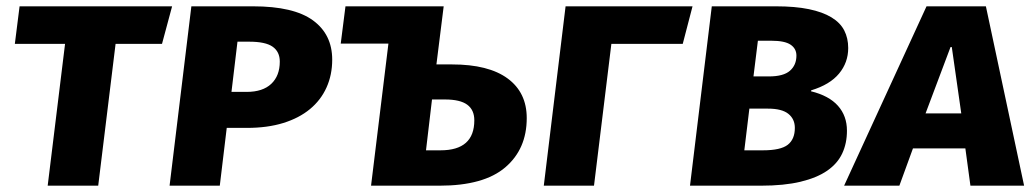

<svg xmlns="http://www.w3.org/2000/svg" viewBox="-20 -588 3282 608"><path d="M346 -449 291 0H131L186 -449H27L42 -568H525L493 -449Z M761 -297Q812 -297 839 -322.5Q866 -348 866 -393Q866 -424 843.5 -440Q821 -456 769 -456H732L713 -297ZM1032 -399Q1032 -351 1014 -311Q996 -271 961.5 -242.5Q927 -214 877 -198.5Q827 -183 762 -183H698L676 0H517L586 -568H781Q910 -568 971 -523.5Q1032 -479 1032 -399Z M1059 -450 1074 -568H1385L1362 -384H1411Q1527 -384 1587.5 -339.5Q1648 -295 1648 -214Q1648 -116 1580 -58Q1512 0 1372 0H1155L1210 -450ZM1348 -273 1329 -112H1375Q1482 -112 1482 -207Q1482 -240 1459.5 -256.5Q1437 -273 1389 -273Z M2173 -568 2142 -449H1916L1861 0H1702L1771 -568Z M2396 -112Q2452 -112 2474.5 -129.5Q2497 -147 2497 -183Q2497 -211 2476.5 -227.5Q2456 -244 2412 -244H2353L2337 -112ZM2415 -346Q2461 -346 2481.5 -364Q2502 -382 2502 -412Q2502 -434 2483.5 -446.5Q2465 -459 2423 -459H2380L2366 -346ZM2662 -174Q2662 -134 2647 -102Q2632 -70 2599.5 -47.5Q2567 -25 2515 -12.5Q2463 0 2390 0H2165L2234 -568H2437Q2498 -568 2541.5 -559Q2585 -550 2613 -533Q2641 -516 2653.5 -491.5Q2666 -467 2666 -436Q2666 -390 2637 -355Q2608 -320 2549 -302L2548 -299Q2605 -285 2633.5 -253Q2662 -221 2662 -174Z M3037 -118H2871L2828 0H2653L2914 -568H3102L3223 0H3053ZM2911 -229H3024L2994 -439H2990Z"/></svg>

Font: Qjlgwqiwhsfqbnnlvksmvfsycuq
Style: Regular
Weight: 700
Italic angle: -8°
Designer: Carrois Corporate & Edenspiekermann
Foundry: Carrois Corporate GbR & Edenspiekermann AG
Version: Version 2.001